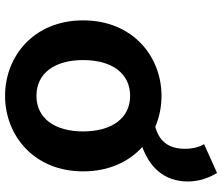

<svg xmlns="http://www.w3.org/2000/svg" viewBox="-78 -764 857 740"><g transform="rotate(90 350.0 -394.5)"><path d="M547 -515C622 -542 680 -597 680 -691C680 -733 665 -775 647 -803L536 -753C547 -736 554 -708 554 -680C554 -612 521 -579 469 -565C432 -581 391 -589 350 -589C198 -589 59 -478 59 -287C59 -96 198 14 350 14C501 14 641 -96 641 -287C641 -386 604 -463 547 -515ZM350 -107C262 -107 212 -178 212 -287C212 -396 262 -468 350 -468C437 -468 487 -396 487 -287C487 -178 437 -107 350 -107Z"/></g></svg>

Font: Kawkab Mono
Style: Bold
Weight: 700
Monospace: yes
Designer: Abdullah Arif
Foundry: Abdullah Arif
Version: Version 1.000;PS 000.500;hotconv 1.0.88;makeotf.lib2.5.64775